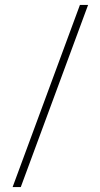

<svg xmlns="http://www.w3.org/2000/svg" viewBox="-20 -742 406 776"><path d="M336 -722 64 14H31L303 -722Z"/></svg>

Font: Playfair Display Black
Style: Regular
Weight: 900
Designer: Claus Eggers Sørensen
Foundry: Claus Eggers Sørensen
Version: Version 1.203